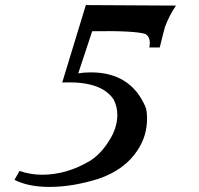

<svg xmlns="http://www.w3.org/2000/svg" viewBox="-20 -542 783 756"><path d="M318 -522 225 -217C326 -222 394 -200 427 -151C437 -132 442 -111 442 -90C442 -55 431 -21 409 13C388 47 363 73 335 91C273 128 210 146 146 146C115 146 85 141 57 131L37 166C74 185 120 194 175 194C236 194 301 183 368 162C438 138 489 100 522 49C547 11 559 -30 559 -75C559 -95 557 -111 552 -123C513 -212 442 -257 338 -257C322 -257 305 -256 288 -253L343 -419C456 -421 526 -417 553 -408C564 -401 570 -389 570 -374C570 -368 569 -362 568 -355H609C619 -396 626 -424 630 -437C641 -466 655 -494 673 -520Z"/></svg>

Font: GFS Pyrsos
Style: Regular
Weight: 400
Designer: George Matthiopoulos
Foundry: George Matthiopoulos
Version: Version 1.0